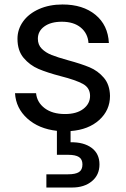

<svg xmlns="http://www.w3.org/2000/svg" viewBox="-20 -577 562 857"><path d="M471 -149Q471 -85 423 -41.5Q375 2 295 8V58Q354 57 389 83Q424 109 424 157Q424 204 390 232Q356 260 302 260H187V201H284Q317 201 332.5 191Q348 181 348 157Q348 134 332.5 124Q317 114 284 114H234V7Q153 -2 102 -48Q51 -94 47 -161H141Q145 -120 179.5 -94Q214 -68 270 -68Q322 -68 352 -91Q382 -114 382 -149Q382 -185 350 -202.5Q318 -220 251 -237Q190 -253 151.5 -269.5Q113 -286 85.5 -318.5Q58 -351 58 -404Q58 -446 83 -481Q108 -516 154 -536.5Q200 -557 259 -557Q350 -557 406 -511Q462 -465 466 -385H375Q372 -428 340.5 -454Q309 -480 256 -480Q207 -480 178 -459Q149 -438 149 -404Q149 -377 166.5 -359.5Q184 -342 210.5 -331.5Q237 -321 284 -308Q343 -292 380 -276.5Q417 -261 443.5 -230Q470 -199 471 -149Z"/></svg>

Font: Fz Poppins
Style: Regular
Weight: 400
Designer: Ninad Kale (Devanagari), Jonny Pinhorn (Latin)
Foundry: Indian Type Foundry
Version: Vit hóa bi Vntype.Com & FontZin.Com